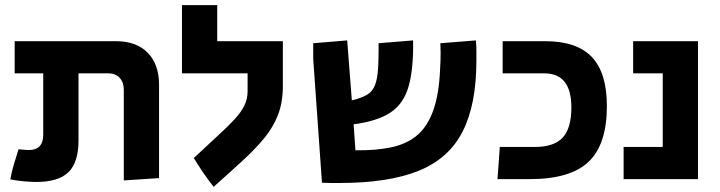

<svg xmlns="http://www.w3.org/2000/svg" viewBox="-20 -696 2797 746"><path d="M121 11Q100 11 73 8.5Q46 6 20 1Q25 -27 33.5 -56Q42 -85 52 -116Q63 -115 74 -114Q85 -113 92 -113Q148 -113 148 -173V-411H37V-536H430Q510 -536 554 -491Q598 -446 598 -366V-4L461 5V-347Q461 -376 445 -393.5Q429 -411 401 -411H285V-150Q285 -65 246 -27Q207 11 121 11Z M810 30Q788 2 769 -26Q750 -54 733 -82Q786 -132 825 -167.5Q864 -203 890 -231Q916 -259 929 -285Q942 -311 942 -342V-411H687V-676H824V-536H1079V-362Q1079 -300 1061 -252Q1043 -204 1008.5 -161.5Q974 -119 924 -73Q874 -27 810 30Z M1299 15Q1283 15 1266 15Q1249 15 1231 14L1197 -467V-528L1329 -539L1347 -306Q1380 -314 1401 -325Q1422 -336 1432.5 -355.5Q1443 -375 1447 -409Q1451 -443 1451 -497V-528L1585 -539Q1587 -426 1567 -358.5Q1547 -291 1496 -258Q1445 -225 1354 -213L1361 -112Q1442 -111 1502 -124Q1562 -137 1602 -171.5Q1642 -206 1664 -268.5Q1686 -331 1690 -428Q1691 -447 1691.5 -461.5Q1692 -476 1692 -489Q1692 -499 1691.5 -508.5Q1691 -518 1691 -528L1829 -539Q1831 -519 1831 -499.5Q1831 -480 1831 -461Q1831 -290 1777.5 -185Q1724 -80 1607 -32.5Q1490 15 1299 15Z M1913 0 1922 -125H2058Q2133 -125 2166.5 -161.5Q2200 -198 2200 -279Q2200 -411 2095 -411H1933V-536H2098Q2221 -536 2279.5 -474.5Q2338 -413 2338 -284Q2338 -135 2267 -67.5Q2196 0 2038 0Z M2403 0V-125H2555V-411H2440V-536H2692V0Z"/></svg>

Font: Secular One
Style: Regular
Weight: 400
Designer: Michal Sahar
Foundry: Hagilda
Version: Version 1.002; ttfautohint (v1.8.4.7-5d5b);gftools[0.9.29]